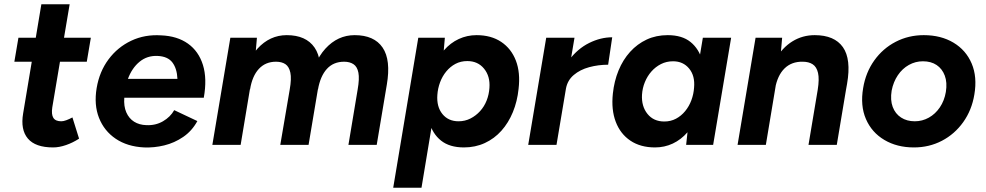

<svg xmlns="http://www.w3.org/2000/svg" viewBox="-20 -676 4600 896"><path d="M228 12Q145 12 110 -29.5Q75 -71 88 -147L173 -656H305L224 -175Q219 -142 229 -126Q239 -110 266 -110Q276 -110 289.5 -115Q303 -120 318 -128L349 -29Q320 -10 288 1Q256 12 228 12ZM47 -388 66 -500H404L385 -388Z M652 12Q574 8 520 -28.5Q466 -65 442 -126Q418 -187 431 -265Q444 -342 486.5 -399Q529 -456 592.5 -486Q656 -516 732 -511Q807 -508 857 -472.5Q907 -437 927 -373Q947 -309 931 -220H560Q557 -180 569.5 -151.5Q582 -123 606 -108Q630 -93 663 -92Q706 -90 740.5 -110Q775 -130 793 -162L901 -111Q876 -65 835 -37Q794 -9 746.5 2.5Q699 14 652 12ZM577 -308H808Q806 -356 784.5 -384.5Q763 -413 715 -415Q667 -417 631.5 -388Q596 -359 577 -308Z M971 0 1055 -500H1179L1171 -408L1103 0ZM1288 0 1332 -258 1468 -286 1420 0ZM1332 -258Q1341 -309 1335 -337Q1329 -365 1312 -376.5Q1295 -388 1268 -388Q1219 -388 1188 -354.5Q1157 -321 1147 -259L1104 -266Q1124 -386 1181.5 -449Q1239 -512 1318 -512Q1408 -512 1448 -454Q1488 -396 1468 -280ZM1606 0 1649 -258 1786 -286 1738 0ZM1649 -258Q1658 -309 1652.5 -337Q1647 -365 1629.5 -376.5Q1612 -388 1586 -388Q1536 -388 1505.5 -354.5Q1475 -321 1464 -259L1421 -266Q1441 -386 1498.5 -449Q1556 -512 1635 -512Q1726 -512 1765.5 -454Q1805 -396 1785 -280Z M1815 200 1932 -500H2056L2048 -408L1947 200ZM2204 -512Q2272 -512 2319 -480.5Q2366 -449 2387.5 -393Q2409 -337 2400 -261Q2394 -203 2373.5 -153Q2353 -103 2320 -66Q2287 -29 2242.5 -8.5Q2198 12 2145 12Q2078 12 2038 -20Q1998 -52 1983 -108Q1968 -164 1976 -237Q1982 -304 2001.5 -355Q2021 -406 2051.5 -441Q2082 -476 2121 -494Q2160 -512 2204 -512ZM2161 -391Q2130 -391 2105.5 -378Q2081 -365 2062.5 -342.5Q2044 -320 2033.5 -291.5Q2023 -263 2021 -233Q2017 -178 2044.5 -144Q2072 -110 2120 -110Q2150 -110 2175.5 -123Q2201 -136 2220.5 -157.5Q2240 -179 2251 -207Q2262 -235 2264 -266Q2268 -320 2239 -355.5Q2210 -391 2161 -391Z M2445 0 2529 -500H2661L2577 0ZM2581 -261Q2595 -342 2635.5 -395.5Q2676 -449 2729.5 -475.5Q2783 -502 2837 -502L2818 -374Q2772 -374 2729.5 -362.5Q2687 -351 2657.5 -326Q2628 -301 2621 -262Z M3182 0 3192 -93 3260 -500H3392L3308 0ZM3037 12Q2969 12 2922 -19.5Q2875 -51 2853.5 -107.5Q2832 -164 2840 -239Q2846 -297 2866.5 -347Q2887 -397 2920.5 -434Q2954 -471 2998 -491.5Q3042 -512 3096 -512Q3163 -512 3202.5 -480Q3242 -448 3257.5 -392.5Q3273 -337 3264 -263Q3258 -196 3238.5 -145Q3219 -94 3188.5 -59Q3158 -24 3119.5 -6Q3081 12 3037 12ZM3080 -109Q3110 -109 3134.5 -122Q3159 -135 3177.5 -157.5Q3196 -180 3206.5 -208.5Q3217 -237 3219 -267Q3224 -322 3196 -356Q3168 -390 3121 -390Q3090 -390 3064.5 -377Q3039 -364 3020 -342.5Q3001 -321 2989.5 -293Q2978 -265 2976 -234Q2973 -180 3001.5 -144.5Q3030 -109 3080 -109Z M3422 0 3506 -500H3630L3622 -408L3554 0ZM3753 0 3796 -257 3931 -275 3885 0ZM3796 -257Q3804 -307 3797.5 -335.5Q3791 -364 3772.5 -376Q3754 -388 3726 -388Q3674 -389 3641 -356.5Q3608 -324 3597 -262L3553 -263Q3566 -343 3598.5 -398.5Q3631 -454 3678 -483Q3725 -512 3782 -512Q3874 -512 3913.5 -456Q3953 -400 3933 -285L3928 -257Z M4245 12Q4166 12 4107 -23Q4048 -58 4021 -120.5Q3994 -183 4008 -265Q4020 -338 4060 -394Q4100 -450 4160 -481Q4220 -512 4291 -512Q4371 -512 4429.5 -477Q4488 -442 4514.5 -379.5Q4541 -317 4527 -235Q4515 -162 4475 -106Q4435 -50 4375.5 -19Q4316 12 4245 12ZM4249 -110Q4284 -110 4314.5 -127Q4345 -144 4366 -175Q4387 -206 4394 -247Q4401 -291 4389 -323Q4377 -355 4351 -372.5Q4325 -390 4287 -390Q4252 -390 4221.5 -373Q4191 -356 4170 -325Q4149 -294 4141 -253Q4134 -209 4146 -177Q4158 -145 4185 -127.5Q4212 -110 4249 -110Z"/></svg>

Font: Figtree
Style: Bold Italic
Weight: 700
Italic angle: -9.5°
Foundry: Erik Kennedy
Version: Version 2.001;gftools[0.9.30]